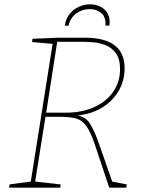

<svg xmlns="http://www.w3.org/2000/svg" viewBox="-20 -866 667 886"><path d="M22 0 24 -15 129 -29 121 -21 224 -671 229 -663 128 -672 130 -687 248 -692H372Q555 -692 555 -551Q555 -492 526 -444Q497 -396 446 -366.5Q395 -337 330 -333L322 -336Q372 -332 394.5 -296.5Q417 -261 437 -202L500 -22L493 -29L565 -15L563 0H484L418 -198Q398 -258 378 -285Q358 -312 330 -319.5Q302 -327 259 -327H183L191 -334L141 -21L136 -29L260 -15L258 0ZM192 -339 187 -346H282Q359 -346 415.5 -372Q472 -398 503 -443.5Q534 -489 534 -546Q534 -594 515 -620Q496 -646 468.5 -657Q441 -668 413.5 -670.5Q386 -673 368 -673H237L245 -680ZM395 -846Q422 -846 444 -835Q466 -824 477.5 -802Q489 -780 485 -748H467Q469 -787 447.5 -805.5Q426 -824 394 -824Q360 -824 332.5 -804.5Q305 -785 296 -747L279 -748Q284 -781 302 -802.5Q320 -824 344.5 -835Q369 -846 395 -846Z"/></svg>

Font: Bitter Thin Thin
Style: Italic
Weight: 250
Italic angle: -9°
Version: Version 2.002